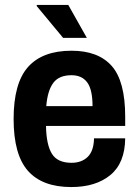

<svg xmlns="http://www.w3.org/2000/svg" viewBox="-20 -744 561 776"><path d="M331 -591H235L128 -720L129 -724H256ZM268 12Q151 12 93 -53.5Q35 -119 35 -263Q35 -408 93.5 -473.5Q152 -539 269 -539Q377 -539 431.5 -477.5Q486 -416 486 -272V-235H166Q167 -160 189.5 -123Q212 -86 269 -86Q310 -86 334.5 -110Q359 -134 360 -185H486Q485 -85 426 -36.5Q367 12 268 12ZM167 -315H354Q354 -382 332.5 -411Q311 -440 269 -440Q218 -440 195 -408.5Q172 -377 167 -315Z"/></svg>

Font: Archivo SemiCondensed
Style: Bold
Weight: 680
Width: 4
Designer: Hector Gatti
Foundry: Omnibus-Type
Version: Version 2.001; ttfautohint (v1.8.3)